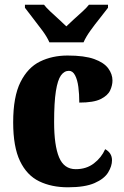

<svg xmlns="http://www.w3.org/2000/svg" viewBox="-20 -786 529 816"><path d="M269 10Q199 10 146.5 -15.5Q94 -41 65 -101.5Q36 -162 36 -266Q36 -375 67 -437Q98 -499 150 -524.5Q202 -550 267 -550Q339 -550 380.5 -535Q422 -520 440 -495.5Q458 -471 458 -444Q458 -423 448 -401.5Q438 -380 408 -365Q378 -350 317 -350Q317 -386 313 -416.5Q309 -447 299 -466Q289 -485 273 -485Q253 -485 239 -465.5Q225 -446 217.5 -398.5Q210 -351 210 -267Q210 -168 231 -117.5Q252 -67 302 -67Q347 -67 379 -91.5Q411 -116 427 -152Q456 -136 456 -105Q456 -80 439.5 -53Q423 -26 382 -8Q341 10 269 10ZM190 -606Q180 -629 160.5 -655.5Q141 -682 120.5 -708Q100 -734 86 -753V-766H167Q176 -754 193.5 -737.5Q211 -721 230 -704Q249 -687 262 -674Q275 -687 294 -704Q313 -721 331 -737.5Q349 -754 358 -766H439V-753Q425 -734 404 -708Q383 -682 364 -655.5Q345 -629 335 -606Z"/></svg>

Font: Noto Serif Lao Condensed Black
Style: Regular
Weight: 900
Width: 3
Designer: Monotype Design Team
Foundry: Monotype Imaging Inc.
Version: Version 2.003; ttfautohint (v1.8.4.7-5d5b)